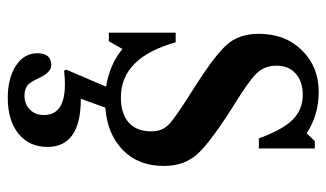

<svg xmlns="http://www.w3.org/2000/svg" viewBox="-193 -387 840 494"><g transform="rotate(90 227.0 -140.0)"><path d="M106 -35 86 0H64V-172H89Q128 -31 231 -31Q272 -31 295 -51Q318 -71 318 -110Q318 -138 298.5 -156Q279 -174 202 -222Q125 -271 96 -302.5Q67 -334 67 -386Q67 -454 109.5 -497Q152 -540 216 -540Q276 -540 323 -509L343 -530H362V-386H336Q314 -447 288 -473Q262 -499 224 -499Q190 -499 169.5 -481Q149 -463 149 -431Q149 -400 169.5 -379.5Q190 -359 247 -324Q341 -265 374 -230.5Q407 -196 407 -142Q407 -76 366 -36Q325 4 257 9L234 72Q358 72 358 158Q358 205 324 232.5Q290 260 232 260Q181 260 149 239Q117 218 117 184Q117 148 148 148Q166 148 181 180Q190 201 199.5 209Q209 217 226 217Q248 217 262 203Q276 189 276 167Q276 113 197 113Q182 113 162 115L159 110L203 7Q146 -2 106 -35Z"/></g></svg>

Font: Libre Baskerville
Style: Regular
Weight: 400
Designer: Pablo Impallari, Rodrigo Fuenzalida
Foundry: Pablo Impallari, Rodrigo Fuenzalida
Version: Version 1.000